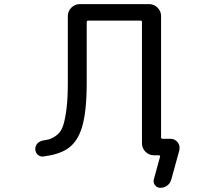

<svg xmlns="http://www.w3.org/2000/svg" viewBox="-20 -775 1040 933"><path d="M762.7 -107.4Q762.7 -100.6 770.5 -100.6H808.6Q830.1 -100.6 843.8 -83Q852.5 -71.3 852.5 -57.6Q852.5 -51.8 851.6 -44.9L812.5 96.7Q807.6 115.2 793 126.5Q778.3 137.7 758.8 137.7Q743.2 137.7 733.4 125Q723.6 112.3 727.5 96.7L757.8 -13.7Q758.8 -15.6 756.8 -18.1Q754.9 -20.5 752.9 -20.5H727.5Q704.1 -20.5 687 -37.6Q669.9 -54.7 669.9 -78.1V-668Q669.9 -674.8 663.1 -674.8H409.2Q401.4 -674.8 401.4 -668V-375Q401.4 -233.4 378.9 -158.2Q356.4 -83 305.7 -50.8Q265.6 -24.4 191.4 -14.6Q175.8 -12.7 164.1 -22.5Q151.4 -34.2 151.4 -50.8Q151.4 -65.4 161.1 -77.1Q171.9 -88.9 187.5 -91.8Q205.1 -94.7 217.8 -97.7Q241.2 -105.5 260.3 -122.1Q279.3 -138.7 288.6 -170.4Q297.9 -202.1 303.7 -251Q309.6 -299.8 309.6 -375V-697.3Q309.6 -720.7 326.7 -737.8Q343.8 -754.9 367.2 -754.9H705.1Q728.5 -754.9 745.6 -737.8Q762.7 -720.7 762.7 -697.3Z"/></svg>

Font: Rounded Mgen+ 1mn regular
Style: Regular
Weight: 400
Designer: [Source Han Sans]
Ryoko NISHIZUKA  (kana & ideographs); Paul D. Hunt (Latin, Greek & Cyrillic); Wenlong ZHANG  (bopomofo
Version: Version 1.059.20150602